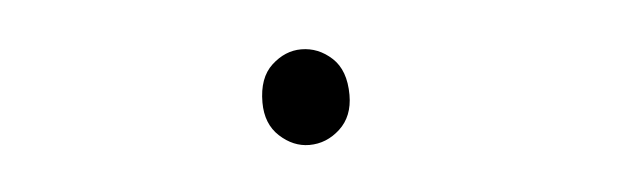

<svg xmlns="http://www.w3.org/2000/svg" viewBox="-25 -445 578 178"><g transform="rotate(-5 264.5 -355.5)"><path d="M258 -311Q243 -311 230.5 -322.5Q218 -334 218 -354Q218 -377 230.5 -388.5Q243 -400 258 -400Q274 -400 286.5 -388.5Q299 -377 299 -354Q299 -334 286.5 -322.5Q274 -311 258 -311Z"/></g></svg>

Font: SpoqaHanSans
Style: Thin
Weight: 250
Designer: [Spoqa Han Sans] Dong-huui Kim \uAE40 \uB3D9 \uD718   [Noto Sans] Ryoko NISHIZUKA \u897F \u585A \u6DBC \u5B50  (kana & i
Foundry: Spoqa (http://bi.spoqa.com)
Version: Version 1.004;PS 1.004;hotconv 1.0.82;makeotf.lib2.5.63406